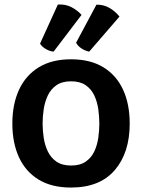

<svg xmlns="http://www.w3.org/2000/svg" viewBox="-20 -829 638 863"><path d="M35.5 -273.5Q35.5 -360.5 65.5 -425.5Q95.5 -490.5 154.2 -526.5Q213 -562.5 299 -562.5Q386 -562.5 444.8 -526.5Q503.5 -490.5 533.2 -425.8Q563 -361 563 -273.5Q563 -142.5 495.8 -64.2Q428.5 14 299 14Q212 14 153.5 -21.8Q95 -57.5 65.2 -122.2Q35.5 -187 35.5 -273.5ZM171.5 -273.5Q171.5 -242.5 176.5 -209.5Q181.5 -176.5 195 -148.2Q208.5 -120 233.8 -102.5Q259 -85 299.5 -85Q340 -85 365.2 -102.5Q390.5 -120 403.8 -148.2Q417 -176.5 421.8 -209.5Q426.5 -242.5 426.5 -273.5Q426.5 -305 421.8 -338.2Q417 -371.5 403.8 -400Q390.5 -428.5 365.2 -446Q340 -463.5 299.5 -463.5Q259 -463.5 233.8 -446Q208.5 -428.5 195 -400Q181.5 -371.5 176.5 -338.2Q171.5 -305 171.5 -273.5ZM240 -808.5Q274 -811 301.2 -796.8Q328.5 -782.5 346.5 -762L221 -597Q205 -598 186.8 -608.2Q168.5 -618.5 160 -633ZM413.5 -808Q447 -808.5 473.5 -792.5Q500 -776.5 517 -754.5L381 -597Q365 -599.5 347.5 -610.5Q330 -621.5 322 -637Z"/></svg>

Font: Signika SC SemiBold
Style: Regular
Weight: 600
Designer: Anna Giedryś
Foundry: Anna Giedryś
Version: Version 2.000; ttfautohint (v1.8.3) -l 8 -r 50 -G 200 -x 9 -